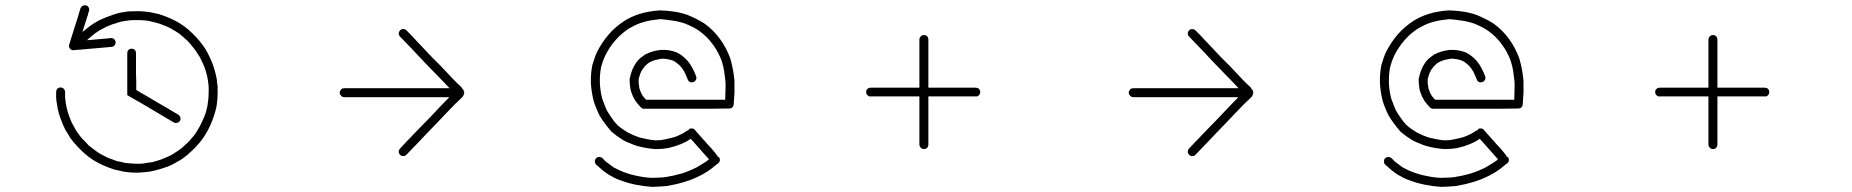

<svg xmlns="http://www.w3.org/2000/svg" viewBox="-20 -850 7040 730"><path d="M498 -507.8Q505.9 -503.9 512.7 -499Q520.5 -494.1 528.3 -490.2Q542 -482.4 554.7 -474.6Q568.4 -466.8 581.1 -459Q600.6 -447.3 620.1 -436.5Q638.7 -424.8 658.2 -414.1Q660.2 -412.1 662.1 -410.2Q664.1 -408.2 665 -406.2Q666 -403.3 666 -400.4Q667 -398.4 666 -395.5Q666 -392.6 664.1 -390.6Q663.1 -388.7 661.1 -386.7Q659.2 -384.8 656.2 -383.8Q654.3 -382.8 651.4 -382.8Q648.4 -381.8 645.5 -382.8Q643.6 -382.8 640.6 -384.8Q634.8 -387.7 628.9 -391.6Q623 -395.5 617.2 -398.4Q603.5 -406.2 590.8 -414.1Q577.1 -421.9 564.5 -429.7Q550.8 -437.5 538.1 -445.3Q524.4 -453.1 511.7 -460.9Q500 -467.8 487.3 -474.6Q475.6 -481.4 463.9 -488.3Q463.9 -491.2 463.9 -493.2Q463.9 -496.1 463.9 -498Q463.9 -515.6 463.9 -532.2Q463.9 -549.8 463.9 -566.4Q463.9 -578.1 463.9 -589.8Q463.9 -601.6 463.9 -613.3Q463.9 -622.1 463.9 -630.9Q463.9 -639.6 463.9 -648.4Q463.9 -651.4 464.8 -653.3Q464.8 -656.2 466.8 -658.2Q468.8 -660.2 470.7 -662.1Q472.7 -664.1 475.6 -664.1Q477.5 -665 480.5 -665Q483.4 -665 485.4 -664.1Q488.3 -664.1 490.2 -662.1Q492.2 -660.2 494.1 -658.2Q496.1 -656.2 496.1 -653.3Q497.1 -651.4 497.1 -648.4Q497.1 -643.6 497.1 -638.7Q497.1 -633.8 497.1 -628.9Q497.1 -625 497.1 -621.1Q497.1 -617.2 497.1 -613.3Q497.1 -601.6 497.1 -589.8Q497.1 -578.1 497.1 -566.4Q497.1 -554.7 498 -543Q498 -531.2 498 -519.5Q498 -516.6 498 -513.7Q498 -510.7 498 -507.8ZM200.2 -432.6Q199.2 -441.4 197.3 -450.2Q196.3 -459 194.3 -467.8Q193.4 -481.4 193.4 -481.4Q193.4 -481.4 193.4 -501Q193.4 -502.9 194.3 -505.9Q195.3 -508.8 196.3 -510.7Q198.2 -512.7 200.2 -514.6Q202.1 -515.6 205.1 -516.6Q207 -517.6 210 -517.6Q212.9 -517.6 215.8 -516.6Q217.8 -515.6 219.7 -514.6Q222.7 -512.7 223.6 -510.7Q225.6 -508.8 226.6 -505.9Q226.6 -502.9 227.5 -501Q227.5 -496.1 227.5 -491.2Q227.5 -487.3 227.5 -482.4Q227.5 -479.5 227.5 -476.6Q228.5 -474.6 228.5 -471.7Q229.5 -463.9 230.5 -456.1Q232.4 -448.2 233.4 -440.4Q238.3 -420.9 242.2 -410.2Q246.1 -399.4 248 -395.5Q252.9 -383.8 252.9 -383.8Q252.9 -383.8 258.8 -373Q262.7 -366.2 266.6 -358.4Q271.5 -351.6 275.4 -344.7Q285.2 -331.1 293 -322.3Q301.8 -313.5 307.6 -307.6Q316.4 -297.9 316.4 -297.9Q316.4 -297.9 326.2 -290Q332 -285.2 338.9 -280.3Q345.7 -275.4 352.5 -270.5Q366.2 -261.7 377 -256.8Q387.7 -251 395.5 -248Q412.1 -242.2 412.1 -242.2Q412.1 -242.2 424.8 -237.3Q432.6 -235.4 440.4 -234.4Q448.2 -232.4 456.1 -230.5Q466.8 -229.5 477.5 -228.5Q489.3 -227.5 500 -227.5Q513.7 -227.5 513.7 -227.5Q513.7 -227.5 525.4 -228.5Q533.2 -229.5 542 -231.4Q549.8 -232.4 558.6 -233.4Q577.1 -238.3 593.8 -244.1Q611.3 -251 627.9 -258.8Q635.7 -262.7 642.6 -267.6Q649.4 -271.5 656.2 -276.4Q669.9 -285.2 678.7 -293.9Q687.5 -301.8 693.4 -307.6Q702.1 -316.4 702.1 -316.4Q702.1 -316.4 710 -326.2Q715.8 -332 720.7 -338.9Q725.6 -345.7 729.5 -352.5Q740.2 -369.1 748 -386.7Q756.8 -404.3 762.7 -422.9Q764.6 -430.7 766.6 -438.5Q768.6 -445.3 769.5 -453.1Q771.5 -464.8 772.5 -476.6Q773.4 -488.3 773.4 -501Q773.4 -501 773.4 -501Q773.4 -501 773.4 -501Q773.4 -516.6 773.4 -516.6Q773.4 -516.6 772.5 -529.3Q771.5 -537.1 770.5 -544.9Q768.6 -552.7 767.6 -560.5Q762.7 -580.1 758.8 -590.8Q754.9 -601.6 752.9 -605.5Q747.1 -617.2 747.1 -617.2Q747.1 -617.2 742.2 -627.9Q738.3 -635.7 733.4 -642.6Q729.5 -649.4 724.6 -656.2Q714.8 -669.9 707 -678.7Q699.2 -688.5 693.4 -694.3Q683.6 -703.1 683.6 -703.1Q683.6 -703.1 674.8 -710.9Q668.9 -715.8 662.1 -721.7Q655.3 -726.6 648.4 -730.5Q637.7 -737.3 627 -743.2Q616.2 -748 605.5 -752.9Q605.5 -752.9 605.5 -752.9Q604.5 -752.9 604.5 -752.9Q589.8 -758.8 589.8 -758.8Q589.8 -758.8 577.1 -762.7Q569.3 -764.6 561.5 -766.6Q553.7 -768.6 545.9 -770.5Q526.4 -773.4 513.7 -773.4Q501 -773.4 500 -773.4Q484.4 -773.4 484.4 -773.4Q484.4 -773.4 471.7 -772.5Q463.9 -771.5 456.1 -770.5Q448.2 -769.5 440.4 -767.6Q428.7 -764.6 418 -760.7Q406.2 -757.8 395.5 -752.9Q395.5 -752.9 395.5 -752.9Q395.5 -752.9 395.5 -752.9Q383.8 -748 383.8 -748Q383.8 -748 373 -742.2Q365.2 -738.3 358.4 -734.4Q351.6 -729.5 344.7 -725.6Q334 -717.8 325.2 -710Q316.4 -702.1 307.6 -694.3Q305.7 -692.4 302.7 -690.4Q300.8 -689.5 297.9 -689.5Q294.9 -688.5 293 -689.5Q290 -689.5 287.1 -690.4Q285.2 -691.4 283.2 -693.4Q281.2 -695.3 280.3 -698.2Q279.3 -700.2 278.3 -703.1Q278.3 -706.1 278.3 -708Q278.3 -710.9 280.3 -713.9Q281.2 -715.8 283.2 -717.8Q286.1 -720.7 289.1 -723.6Q292 -726.6 294.9 -729.5Q302.7 -735.4 309.6 -741.2Q316.4 -747.1 324.2 -752.9Q332 -757.8 339.8 -762.7Q348.6 -767.6 356.4 -772.5Q375 -781.2 393.6 -788.1Q412.1 -794.9 431.6 -800.8Q440.4 -801.8 449.2 -803.7Q458 -804.7 466.8 -806.6Q488.3 -807.6 508.8 -807.6Q529.3 -806.6 550.8 -803.7Q559.6 -801.8 568.4 -799.8Q577.1 -797.9 585.9 -795.9Q607.4 -789.1 627 -780.3Q647.5 -771.5 666 -759.8Q673.8 -754.9 681.6 -749Q688.5 -743.2 696.3 -737.3Q711.9 -723.6 725.6 -709Q740.2 -693.4 752 -676.8Q757.8 -668.9 762.7 -661.1Q767.6 -652.3 771.5 -644.5Q781.2 -626 788.1 -607.4Q794.9 -588.9 799.8 -569.3Q801.8 -560.5 803.7 -551.8Q804.7 -543 805.7 -533.2Q807.6 -519.5 807.6 -519.5Q806.6 -519.5 807.6 -500Q807.6 -487.3 806.6 -474.6Q805.7 -461.9 803.7 -448.2Q801.8 -439.5 799.8 -430.7Q797.9 -422.9 794.9 -414.1Q788.1 -392.6 779.3 -373Q770.5 -353.5 758.8 -335Q753.9 -327.1 748 -319.3Q742.2 -312.5 736.3 -304.7Q723.6 -289.1 708 -275.4Q693.4 -260.7 676.8 -249Q668.9 -243.2 660.2 -238.3Q652.3 -233.4 644.5 -229.5Q637.7 -225.6 631.8 -222.7Q625 -219.7 618.2 -216.8Q604.5 -211.9 591.8 -208Q579.1 -204.1 566.4 -201.2Q556.6 -199.2 547.9 -197.3Q539.1 -196.3 529.3 -195.3Q523.4 -194.3 516.6 -194.3Q510.7 -193.4 501 -193.4Q488.3 -193.4 475.6 -194.3Q463.9 -195.3 451.2 -197.3Q442.4 -199.2 433.6 -201.2Q424.8 -203.1 416 -205.1Q394.5 -211.9 374 -220.7Q354.5 -229.5 335 -241.2Q327.1 -247.1 319.3 -252Q311.5 -257.8 304.7 -263.7Q289.1 -277.3 274.4 -293Q260.7 -307.6 248 -324.2Q243.2 -332 238.3 -340.8Q233.4 -348.6 228.5 -356.4Q220.7 -372.1 214.8 -387.7Q208 -404.3 203.1 -420.9Q203.1 -423.8 202.1 -426.8Q201.2 -429.7 200.2 -432.6ZM260.7 -659.2Q258.8 -659.2 256.8 -659.2Q253.9 -659.2 252.9 -660.2Q251 -661.1 249 -662.1Q247.1 -664.1 246.1 -665Q244.1 -667 244.1 -668.9Q243.2 -670.9 242.2 -672.9Q242.2 -676.8 242.2 -678.7Q243.2 -680.7 243.2 -680.7Q248 -696.3 252.9 -711.9Q257.8 -727.5 262.7 -743.2Q266.6 -753.9 269.5 -764.6Q273.4 -775.4 276.4 -786.1Q279.3 -794.9 281.2 -802.7Q284.2 -810.5 286.1 -818.4Q287.1 -821.3 289.1 -823.2Q290 -825.2 293 -827.1Q294.9 -828.1 296.9 -829.1Q299.8 -830.1 302.7 -830.1Q304.7 -830.1 307.6 -829.1Q310.5 -829.1 312.5 -827.1Q314.5 -825.2 316.4 -823.2Q317.4 -821.3 318.4 -818.4Q319.3 -816.4 319.3 -813.5Q319.3 -810.5 318.4 -808.6Q317.4 -803.7 315.4 -799.8Q314.5 -794.9 313.5 -790Q311.5 -787.1 310.5 -783.2Q309.6 -780.3 308.6 -776.4Q304.7 -765.6 301.8 -754.9Q298.8 -744.1 294.9 -733.4Q292 -723.6 289.1 -713.9Q286.1 -704.1 283.2 -695.3Q284.2 -695.3 287.1 -695.3Q289.1 -695.3 291 -695.3Q302.7 -696.3 313.5 -697.3Q325.2 -698.2 335.9 -699.2Q352.5 -701.2 368.2 -702.1Q384.8 -704.1 401.4 -705.1Q404.3 -706.1 406.2 -705.1Q409.2 -704.1 411.1 -703.1Q414.1 -702.1 415 -700.2Q417 -697.3 418 -695.3Q418.9 -692.4 419.9 -690.4Q419.9 -687.5 418.9 -684.6Q418.9 -682.6 417 -679.7Q416 -677.7 414.1 -675.8Q412.1 -673.8 409.2 -672.9Q407.2 -671.9 404.3 -671.9Q399.4 -670.9 393.6 -670.9Q388.7 -670.9 383.8 -669.9Q372.1 -668.9 361.3 -668Q350.6 -667 338.9 -666Q328.1 -665 316.4 -664.1Q305.7 -663.1 293.9 -662.1Q290 -662.1 287.1 -661.1Q283.2 -661.1 279.3 -661.1Q274.4 -660.2 269.5 -660.2Q265.6 -659.2 260.7 -659.2Z M1705.1 -498Q1695.3 -507.8 1685.5 -518.6Q1675.8 -528.3 1666 -539.1Q1649.4 -556.6 1631.8 -574.2Q1615.2 -590.8 1598.6 -608.4Q1574.2 -634.8 1549.8 -660.2Q1525.4 -685.5 1501 -710.9Q1499 -712.9 1498 -714.8Q1497.1 -717.8 1496.1 -720.7Q1496.1 -722.7 1496.1 -725.6Q1497.1 -728.5 1498 -730.5Q1500 -733.4 1502 -735.4Q1503.9 -737.3 1505.9 -738.3Q1507.8 -739.3 1510.7 -739.3Q1511.7 -739.3 1512.7 -739.3Q1514.6 -739.3 1516.6 -739.3Q1518.6 -739.3 1521.5 -737.3Q1523.4 -736.3 1525.4 -734.4Q1533.2 -726.6 1541 -718.8Q1548.8 -710 1556.6 -702.1Q1573.2 -684.6 1589.8 -667Q1606.4 -649.4 1623 -631.8Q1639.6 -615.2 1657.2 -597.7Q1673.8 -580.1 1690.4 -562.5Q1696.3 -556.6 1701.2 -550.8Q1707 -544.9 1712.9 -539.1Q1719.7 -531.2 1727.5 -525.4Q1735.4 -518.6 1740.2 -509.8Q1750 -491.2 1734.4 -477.5Q1718.8 -462.9 1710 -454.1Q1693.4 -436.5 1675.8 -418.9Q1659.2 -401.4 1642.6 -383.8Q1626 -366.2 1609.4 -349.6Q1592.8 -332 1576.2 -314.5Q1563.5 -300.8 1550.8 -288.1Q1538.1 -274.4 1525.4 -261.7Q1523.4 -259.8 1521.5 -258.8Q1518.6 -256.8 1516.6 -256.8Q1514.6 -256.8 1512.7 -256.8Q1511.7 -256.8 1510.7 -256.8Q1507.8 -256.8 1505.9 -257.8Q1503.9 -259.8 1502 -260.7Q1500 -262.7 1498 -265.6Q1497.1 -267.6 1496.1 -270.5Q1496.1 -273.4 1496.1 -275.4Q1497.1 -278.3 1498 -281.2Q1499 -283.2 1501 -285.2Q1507.8 -293 1514.6 -299.8Q1521.5 -306.6 1528.3 -314.5Q1534.2 -320.3 1540 -326.2Q1545.9 -332 1550.8 -337.9Q1568.4 -355.5 1585 -373Q1601.6 -390.6 1618.2 -407.2Q1634.8 -424.8 1651.4 -442.4Q1668 -460 1685.5 -477.5Q1690.4 -482.4 1695.3 -488.3Q1700.2 -493.2 1705.1 -498ZM1289.1 -480.5Q1286.1 -480.5 1283.2 -481.4Q1281.2 -482.4 1278.3 -484.4Q1276.4 -485.4 1275.4 -488.3Q1273.4 -490.2 1272.5 -492.2Q1271.5 -495.1 1271.5 -498Q1271.5 -501 1272.5 -502.9Q1273.4 -505.9 1275.4 -507.8Q1276.4 -509.8 1278.3 -511.7Q1281.2 -513.7 1283.2 -513.7Q1286.1 -514.6 1289.1 -514.6Q1302.7 -514.6 1317.4 -514.6Q1331.1 -514.6 1345.7 -514.6Q1357.4 -514.6 1368.2 -514.6Q1379.9 -514.6 1391.6 -514.6Q1425.8 -514.6 1460 -514.6Q1494.1 -514.6 1528.3 -514.6Q1578.1 -514.6 1627.9 -514.6Q1677.7 -514.6 1728.5 -514.6Q1730.5 -514.6 1733.4 -513.7Q1736.3 -513.7 1738.3 -511.7Q1740.2 -509.8 1742.2 -507.8Q1743.2 -505.9 1744.1 -502.9Q1745.1 -501 1745.1 -498Q1745.1 -495.1 1744.1 -492.2Q1743.2 -490.2 1742.2 -488.3Q1740.2 -485.4 1738.3 -484.4Q1736.3 -482.4 1733.4 -481.4Q1730.5 -480.5 1728.5 -480.5Q1712.9 -480.5 1696.3 -480.5Q1680.7 -480.5 1665 -480.5Q1630.9 -480.5 1596.7 -480.5Q1562.5 -480.5 1528.3 -480.5Q1494.1 -480.5 1460 -480.5Q1425.8 -480.5 1391.6 -480.5Q1379.9 -480.5 1368.2 -480.5Q1357.4 -480.5 1345.7 -480.5Q1331.1 -480.5 1317.4 -480.5Q1302.7 -480.5 1289.1 -480.5Z M2374 -551.8Q2374 -551.8 2374 -551.8Q2374 -552.7 2374 -552.7Q2374 -552.7 2374 -552.7Q2375 -552.7 2375 -552.7Q2375 -552.7 2375 -553.7Q2375 -553.7 2375 -553.7Q2375 -553.7 2375 -553.7Q2375 -553.7 2375 -553.7Q2377.9 -569.3 2383.8 -584Q2389.6 -598.6 2398.4 -611.3Q2405.3 -621.1 2414.1 -628.9Q2422.9 -635.7 2432.6 -642.6Q2460.9 -657.2 2492.2 -660.2Q2524.4 -662.1 2553.7 -650.4Q2565.4 -644.5 2575.2 -636.7Q2585.9 -628.9 2594.7 -618.2Q2605.5 -605.5 2613.3 -589.8Q2621.1 -575.2 2627 -559.6Q2627.9 -556.6 2627.9 -553.7Q2627.9 -551.8 2627 -548.8Q2626 -545.9 2624 -543.9Q2623 -542 2621.1 -540Q2618.2 -539.1 2616.2 -538.1Q2613.3 -537.1 2610.4 -537.1Q2608.4 -537.1 2605.5 -537.1Q2602.5 -538.1 2600.6 -540Q2598.6 -541 2596.7 -543.9Q2595.7 -545.9 2594.7 -547.9Q2593.8 -550.8 2592.8 -552.7Q2591.8 -554.7 2590.8 -557.6Q2586.9 -567.4 2582 -577.1Q2576.2 -586.9 2569.3 -595.7Q2562.5 -603.5 2555.7 -608.4Q2548.8 -614.3 2540 -619.1Q2529.3 -623 2518.6 -625Q2507.8 -627 2496.1 -627Q2484.4 -625 2472.7 -622.1Q2460.9 -619.1 2450.2 -613.3Q2443.4 -609.4 2437.5 -603.5Q2431.6 -598.6 2426.8 -591.8Q2418.9 -582 2415 -571.3Q2411.1 -560.5 2408.2 -548.8Q2408.2 -541 2408.2 -534.2Q2409.2 -526.4 2410.2 -519.5Q2411.1 -511.7 2414.1 -505.9Q2416 -499 2419.9 -492.2Q2422.9 -486.3 2427.7 -480.5Q2431.6 -475.6 2436.5 -470.7Q2451.2 -470.7 2464.8 -470.7Q2479.5 -470.7 2494.1 -470.7Q2519.5 -470.7 2544.9 -470.7Q2571.3 -470.7 2596.7 -470.7Q2631.8 -470.7 2667 -470.7Q2702.1 -470.7 2737.3 -470.7Q2738.3 -488.3 2738.3 -505.9Q2739.3 -523.4 2738.3 -540Q2736.3 -559.6 2733.4 -579.1Q2730.5 -597.7 2724.6 -616.2Q2711.9 -652.3 2690.4 -680.7Q2669.9 -710 2638.7 -732.4Q2626 -741.2 2612.3 -748Q2598.6 -754.9 2584 -760.7Q2560.5 -768.6 2538.1 -771.5Q2514.6 -775.4 2490.2 -777.3Q2471.7 -775.4 2454.1 -772.5Q2436.5 -769.5 2418.9 -763.7Q2407.2 -759.8 2396.5 -754.9Q2384.8 -749 2374 -743.2Q2342.8 -723.6 2320.3 -697.3Q2296.9 -670.9 2281.2 -638.7Q2276.4 -627.9 2272.5 -618.2Q2268.6 -607.4 2265.6 -595.7Q2259.8 -566.4 2260.7 -536.1Q2261.7 -505.9 2269.5 -475.6Q2273.4 -463.9 2278.3 -452.1Q2282.2 -440.4 2288.1 -428.7Q2296.9 -414.1 2306.6 -400.4Q2316.4 -385.7 2328.1 -374Q2336.9 -366.2 2346.7 -359.4Q2356.4 -352.5 2366.2 -346.7Q2377.9 -340.8 2388.7 -335.9Q2400.4 -331.1 2412.1 -327.1Q2427.7 -323.2 2443.4 -320.3Q2458 -317.4 2473.6 -316.4Q2483.4 -316.4 2494.1 -317.4Q2503.9 -319.3 2513.7 -321.3Q2524.4 -323.2 2535.2 -326.2Q2545.9 -329.1 2555.7 -333Q2564.5 -336.9 2572.3 -340.8Q2580.1 -344.7 2586.9 -349.6Q2595.7 -355.5 2598.6 -355.5Q2600.6 -355.5 2598.6 -358.4Q2599.6 -359.4 2601.6 -360.4Q2602.5 -360.4 2604.5 -361.3Q2606.4 -361.3 2607.4 -361.3Q2609.4 -362.3 2610.4 -361.3Q2612.3 -361.3 2614.3 -361.3Q2615.2 -360.4 2617.2 -360.4Q2618.2 -359.4 2619.1 -358.4Q2621.1 -357.4 2622.1 -356.4Q2626 -350.6 2630.9 -345.7Q2635.7 -340.8 2639.6 -335.9Q2647.5 -327.1 2654.3 -319.3Q2662.1 -311.5 2668.9 -302.7Q2676.8 -294.9 2684.6 -286.1Q2691.4 -277.3 2699.2 -268.6Q2709 -256.8 2709 -253.9Q2709 -250 2712.9 -253.9Q2713.9 -252 2714.8 -251Q2715.8 -249 2715.8 -248Q2716.8 -246.1 2716.8 -244.1Q2716.8 -243.2 2716.8 -241.2Q2716.8 -239.3 2716.8 -237.3Q2715.8 -236.3 2714.8 -234.4Q2714.8 -233.4 2712.9 -231.4Q2711.9 -230.5 2710.9 -229.5Q2705.1 -224.6 2698.2 -219.7Q2692.4 -214.8 2686.5 -210Q2676.8 -203.1 2667 -196.3Q2656.2 -190.4 2646.5 -184.6Q2615.2 -168 2582 -158.2Q2549.8 -148.4 2514.6 -142.6Q2501 -141.6 2486.3 -140.6Q2474.6 -139.6 2461.9 -139.6Q2460 -139.6 2458 -139.6Q2427.7 -141.6 2398.4 -147.5Q2369.1 -153.3 2339.8 -164.1Q2328.1 -168 2316.4 -173.8Q2305.7 -179.7 2294.9 -185.5Q2281.2 -194.3 2269.5 -204.1Q2257.8 -213.9 2246.1 -224.6Q2244.1 -226.6 2243.2 -229.5Q2242.2 -231.4 2242.2 -234.4Q2241.2 -237.3 2242.2 -240.2Q2242.2 -242.2 2244.1 -245.1Q2245.1 -247.1 2247.1 -249Q2249 -251 2252 -252Q2253.9 -252.9 2256.8 -252.9Q2259.8 -253.9 2261.7 -252.9Q2264.6 -252.9 2266.6 -251Q2269.5 -250 2271.5 -248Q2273.4 -245.1 2276.4 -243.2Q2278.3 -240.2 2281.2 -237.3Q2289.1 -231.4 2296.9 -225.6Q2304.7 -219.7 2312.5 -213.9Q2322.3 -209 2332 -204.1Q2341.8 -199.2 2352.5 -195.3Q2378.9 -185.5 2405.3 -180.7Q2431.6 -174.8 2460 -173.8Q2472.7 -173.8 2485.4 -174.8Q2498 -174.8 2510.7 -176.8Q2542 -181.6 2572.3 -190.4Q2602.5 -200.2 2630.9 -214.8Q2639.6 -219.7 2648.4 -225.6Q2658.2 -231.4 2667 -237.3Q2669.9 -240.2 2671.9 -241.2Q2672.9 -243.2 2675.8 -244.1Q2667 -253.9 2659.2 -262.7Q2651.4 -271.5 2643.6 -280.3Q2635.7 -289.1 2628.9 -296.9Q2622.1 -304.7 2614.3 -313.5Q2612.3 -315.4 2610.4 -317.4Q2608.4 -320.3 2606.4 -322.3Q2597.7 -316.4 2588.9 -311.5Q2579.1 -306.6 2570.3 -302.7Q2557.6 -297.9 2545.9 -293.9Q2533.2 -290 2520.5 -287.1Q2508.8 -286.1 2498 -284.2Q2486.3 -283.2 2474.6 -283.2Q2474.6 -283.2 2474.6 -283.2Q2474.6 -283.2 2474.6 -283.2Q2474.6 -283.2 2474.6 -283.2Q2474.6 -283.2 2473.6 -283.2Q2473.6 -283.2 2473.6 -283.2Q2473.6 -283.2 2473.6 -283.2Q2473.6 -283.2 2473.6 -283.2Q2473.6 -283.2 2473.6 -283.2Q2455.1 -284.2 2438.5 -287.1Q2420.9 -290 2403.3 -294.9Q2389.6 -298.8 2377 -304.7Q2363.3 -309.6 2350.6 -316.4Q2338.9 -324.2 2327.1 -332Q2316.4 -339.8 2305.7 -348.6Q2305.7 -348.6 2305.7 -348.6Q2305.7 -348.6 2305.7 -348.6Q2305.7 -348.6 2305.7 -348.6Q2305.7 -349.6 2305.7 -349.6Q2305.7 -349.6 2305.7 -349.6Q2305.7 -349.6 2304.7 -349.6Q2304.7 -349.6 2304.7 -349.6Q2304.7 -349.6 2304.7 -349.6Q2292 -364.3 2280.3 -379.9Q2268.6 -395.5 2258.8 -412.1Q2252 -425.8 2247.1 -438.5Q2241.2 -452.1 2237.3 -465.8Q2228.5 -500 2226.6 -534.2Q2226.6 -540 2226.6 -546.9Q2226.6 -575.2 2232.4 -603.5Q2236.3 -616.2 2240.2 -627.9Q2244.1 -640.6 2250 -652.3Q2268.6 -689.5 2294.9 -719.7Q2320.3 -749 2355.5 -771.5Q2368.2 -779.3 2380.9 -785.2Q2393.6 -791 2408.2 -795.9Q2428.7 -802.7 2448.2 -805.7Q2468.8 -809.6 2490.2 -810.5Q2490.2 -810.5 2490.2 -810.5Q2490.2 -810.5 2490.2 -810.5Q2490.2 -810.5 2490.2 -810.5Q2491.2 -810.5 2491.2 -810.5Q2491.2 -810.5 2491.2 -810.5Q2491.2 -810.5 2491.2 -810.5Q2491.2 -810.5 2491.2 -810.5Q2491.2 -810.5 2491.2 -810.5Q2518.6 -809.6 2543.9 -805.7Q2569.3 -801.8 2594.7 -793Q2611.3 -786.1 2627 -778.3Q2642.6 -770.5 2658.2 -760.7Q2693.4 -735.4 2717.8 -701.2Q2742.2 -668 2756.8 -627Q2762.7 -606.4 2766.6 -585.9Q2770.5 -564.5 2772.5 -543Q2772.5 -530.3 2772.5 -516.6Q2772.5 -507.8 2772.5 -498Q2771.5 -475.6 2769.5 -452.1Q2769.5 -451.2 2768.6 -449.2Q2768.6 -448.2 2767.6 -446.3Q2767.6 -445.3 2766.6 -443.4Q2765.6 -442.4 2763.7 -441.4Q2762.7 -440.4 2761.7 -439.5Q2760.7 -438.5 2758.8 -438.5Q2756.8 -437.5 2754.9 -437.5Q2752.9 -437.5 2752.9 -437.5Q2713.9 -437.5 2674.8 -436.5Q2635.7 -436.5 2596.7 -436.5Q2571.3 -436.5 2544.9 -436.5Q2519.5 -436.5 2494.1 -436.5Q2462.9 -436.5 2462.9 -436.5Q2462.9 -436.5 2429.7 -436.5Q2428.7 -436.5 2427.7 -436.5Q2426.8 -436.5 2426.8 -436.5Q2425.8 -436.5 2424.8 -436.5Q2423.8 -437.5 2423.8 -437.5Q2422.9 -437.5 2421.9 -437.5Q2420.9 -438.5 2420.9 -438.5Q2418.9 -439.5 2418.9 -440.4Q2418 -440.4 2418 -440.4Q2410.2 -448.2 2403.3 -457Q2395.5 -465.8 2390.6 -475.6Q2385.7 -484.4 2382.8 -493.2Q2378.9 -502 2377 -511.7Q2376 -519.5 2375 -526.4Q2374 -533.2 2374 -541Q2374 -544.9 2374 -546.9Q2374 -548.8 2374 -551.8Z M3509.8 -299.8Q3509.8 -297.9 3508.8 -294.9Q3507.8 -292 3506.8 -290Q3504.9 -288.1 3502.9 -286.1Q3501 -284.2 3498 -284.2Q3496.1 -283.2 3493.2 -283.2Q3490.2 -283.2 3487.3 -284.2Q3485.4 -284.2 3483.4 -286.1Q3480.5 -288.1 3479.5 -290Q3477.5 -292 3476.6 -294.9Q3475.6 -297.9 3475.6 -299.8Q3475.6 -312.5 3475.6 -326.2Q3475.6 -338.9 3475.6 -351.6Q3475.6 -362.3 3475.6 -373Q3475.6 -382.8 3475.6 -393.6Q3475.6 -424.8 3475.6 -456.1Q3475.6 -487.3 3475.6 -518.6Q3475.6 -563.5 3475.6 -609.4Q3475.6 -654.3 3475.6 -700.2Q3475.6 -702.1 3476.6 -705.1Q3477.5 -708 3479.5 -710Q3480.5 -711.9 3483.4 -713.9Q3485.4 -715.8 3487.3 -715.8Q3490.2 -716.8 3493.2 -716.8Q3496.1 -716.8 3498 -715.8Q3501 -715.8 3502.9 -713.9Q3504.9 -711.9 3506.8 -710Q3507.8 -708 3508.8 -705.1Q3509.8 -702.1 3509.8 -700.2Q3509.8 -685.5 3509.8 -671.9Q3509.8 -657.2 3509.8 -642.6Q3509.8 -611.3 3509.8 -580.1Q3509.8 -548.8 3509.8 -518.6Q3509.8 -487.3 3509.8 -456.1Q3509.8 -424.8 3509.8 -393.6Q3509.8 -382.8 3509.8 -373Q3509.8 -362.3 3509.8 -351.6Q3509.8 -338.9 3509.8 -326.2Q3509.8 -312.5 3509.8 -299.8ZM3290 -483.4Q3287.1 -483.4 3285.2 -483.4Q3282.2 -484.4 3280.3 -486.3Q3278.3 -487.3 3276.4 -490.2Q3274.4 -492.2 3273.4 -495.1Q3273.4 -497.1 3273.4 -500Q3273.4 -502.9 3273.4 -504.9Q3274.4 -507.8 3276.4 -509.8Q3278.3 -511.7 3280.3 -513.7Q3282.2 -515.6 3285.2 -515.6Q3287.1 -516.6 3290 -516.6Q3302.7 -516.6 3315.4 -516.6Q3329.1 -516.6 3341.8 -516.6Q3352.5 -516.6 3362.3 -516.6Q3373 -516.6 3383.8 -516.6Q3414.1 -516.6 3445.3 -516.6Q3476.6 -516.6 3507.8 -516.6Q3553.7 -516.6 3598.6 -516.6Q3644.5 -516.6 3690.4 -516.6Q3692.4 -516.6 3695.3 -515.6Q3698.2 -515.6 3700.2 -513.7Q3702.1 -511.7 3704.1 -509.8Q3705.1 -507.8 3706.1 -504.9Q3707 -502.9 3707 -500Q3707 -497.1 3706.1 -495.1Q3705.1 -492.2 3704.1 -490.2Q3702.1 -487.3 3700.2 -486.3Q3698.2 -484.4 3695.3 -483.4Q3692.4 -483.4 3690.4 -483.4Q3675.8 -483.4 3661.1 -483.4Q3647.5 -483.4 3632.8 -483.4Q3601.6 -483.4 3570.3 -483.4Q3539.1 -483.4 3507.8 -483.4Q3476.6 -483.4 3445.3 -483.4Q3414.1 -483.4 3383.8 -483.4Q3373 -483.4 3362.3 -483.4Q3352.5 -483.4 3341.8 -483.4Q3329.1 -483.4 3315.4 -483.4Q3302.7 -483.4 3290 -483.4Z M4705.1 -498Q4695.3 -507.8 4685.5 -518.6Q4675.8 -528.3 4666 -539.1Q4649.4 -556.6 4631.8 -574.2Q4615.2 -590.8 4598.6 -608.4Q4574.2 -634.8 4549.8 -660.2Q4525.4 -685.5 4501 -710.9Q4499 -712.9 4498 -714.8Q4497.1 -717.8 4496.1 -720.7Q4496.1 -722.7 4496.1 -725.6Q4497.1 -728.5 4498 -730.5Q4500 -733.4 4502 -735.4Q4503.9 -737.3 4505.9 -738.3Q4507.8 -739.3 4510.7 -739.3Q4511.7 -739.3 4512.7 -739.3Q4514.6 -739.3 4516.6 -739.3Q4518.6 -739.3 4521.5 -737.3Q4523.4 -736.3 4525.4 -734.4Q4533.2 -726.6 4541 -718.8Q4548.8 -710 4556.6 -702.1Q4573.2 -684.6 4589.8 -667Q4606.4 -649.4 4623 -631.8Q4639.6 -615.2 4657.2 -597.7Q4673.8 -580.1 4690.4 -562.5Q4696.3 -556.6 4701.2 -550.8Q4707 -544.9 4712.9 -539.1Q4719.7 -531.2 4727.5 -525.4Q4735.4 -518.6 4740.2 -509.8Q4750 -491.2 4734.4 -477.5Q4718.8 -462.9 4710 -454.1Q4693.4 -436.5 4675.8 -418.9Q4659.2 -401.4 4642.6 -383.8Q4626 -366.2 4609.4 -349.6Q4592.8 -332 4576.2 -314.5Q4563.5 -300.8 4550.8 -288.1Q4538.1 -274.4 4525.4 -261.7Q4523.4 -259.8 4521.5 -258.8Q4518.6 -256.8 4516.6 -256.8Q4514.6 -256.8 4512.7 -256.8Q4511.7 -256.8 4510.7 -256.8Q4507.8 -256.8 4505.9 -257.8Q4503.9 -259.8 4502 -260.7Q4500 -262.7 4498 -265.6Q4497.1 -267.6 4496.1 -270.5Q4496.1 -273.4 4496.1 -275.4Q4497.1 -278.3 4498 -281.2Q4499 -283.2 4501 -285.2Q4507.8 -293 4514.6 -299.8Q4521.5 -306.6 4528.3 -314.5Q4534.2 -320.3 4540 -326.2Q4545.9 -332 4550.8 -337.9Q4568.4 -355.5 4585 -373Q4601.6 -390.6 4618.2 -407.2Q4634.8 -424.8 4651.4 -442.4Q4668 -460 4685.5 -477.5Q4690.4 -482.4 4695.3 -488.3Q4700.2 -493.2 4705.1 -498ZM4289.1 -480.5Q4286.1 -480.5 4283.2 -481.4Q4281.2 -482.4 4278.3 -484.4Q4276.4 -485.4 4275.4 -488.3Q4273.4 -490.2 4272.5 -492.2Q4271.5 -495.1 4271.5 -498Q4271.5 -501 4272.5 -502.9Q4273.4 -505.9 4275.4 -507.8Q4276.4 -509.8 4278.3 -511.7Q4281.2 -513.7 4283.2 -513.7Q4286.1 -514.6 4289.1 -514.6Q4302.7 -514.6 4317.4 -514.6Q4331.1 -514.6 4345.7 -514.6Q4357.4 -514.6 4368.2 -514.6Q4379.9 -514.6 4391.6 -514.6Q4425.8 -514.6 4460 -514.6Q4494.1 -514.6 4528.3 -514.6Q4578.1 -514.6 4627.9 -514.6Q4677.7 -514.6 4728.5 -514.6Q4730.5 -514.6 4733.4 -513.7Q4736.3 -513.7 4738.3 -511.7Q4740.2 -509.8 4742.2 -507.8Q4743.2 -505.9 4744.1 -502.9Q4745.1 -501 4745.1 -498Q4745.1 -495.1 4744.1 -492.2Q4743.2 -490.2 4742.2 -488.3Q4740.2 -485.4 4738.3 -484.4Q4736.3 -482.4 4733.4 -481.4Q4730.5 -480.5 4728.5 -480.5Q4712.9 -480.5 4696.3 -480.5Q4680.7 -480.5 4665 -480.5Q4630.9 -480.5 4596.7 -480.5Q4562.5 -480.5 4528.3 -480.5Q4494.1 -480.5 4460 -480.5Q4425.8 -480.5 4391.6 -480.5Q4379.9 -480.5 4368.2 -480.5Q4357.4 -480.5 4345.7 -480.5Q4331.1 -480.5 4317.4 -480.5Q4302.7 -480.5 4289.1 -480.5Z M5374 -551.8Q5374 -551.8 5374 -551.8Q5374 -552.7 5374 -552.7Q5374 -552.7 5374 -552.7Q5375 -552.7 5375 -552.7Q5375 -552.7 5375 -553.7Q5375 -553.7 5375 -553.7Q5375 -553.7 5375 -553.7Q5375 -553.7 5375 -553.7Q5377.9 -569.3 5383.8 -584Q5389.6 -598.6 5398.4 -611.3Q5405.3 -621.1 5414.1 -628.9Q5422.9 -635.7 5432.6 -642.6Q5460.9 -657.2 5492.2 -660.2Q5524.4 -662.1 5553.7 -650.4Q5565.4 -644.5 5575.2 -636.7Q5585.9 -628.9 5594.7 -618.2Q5605.5 -605.5 5613.3 -589.8Q5621.1 -575.2 5627 -559.6Q5627.9 -556.6 5627.9 -553.7Q5627.9 -551.8 5627 -548.8Q5626 -545.9 5624 -543.9Q5623 -542 5621.1 -540Q5618.2 -539.1 5616.2 -538.1Q5613.3 -537.1 5610.4 -537.1Q5608.4 -537.1 5605.5 -537.1Q5602.5 -538.1 5600.6 -540Q5598.6 -541 5596.7 -543.9Q5595.7 -545.9 5594.7 -547.9Q5593.8 -550.8 5592.8 -552.7Q5591.8 -554.7 5590.8 -557.6Q5586.9 -567.4 5582 -577.1Q5576.2 -586.9 5569.3 -595.7Q5562.5 -603.5 5555.7 -608.4Q5548.8 -614.3 5540 -619.1Q5529.3 -623 5518.6 -625Q5507.8 -627 5496.1 -627Q5484.4 -625 5472.7 -622.1Q5460.9 -619.1 5450.2 -613.3Q5443.4 -609.4 5437.5 -603.5Q5431.6 -598.6 5426.8 -591.8Q5418.9 -582 5415 -571.3Q5411.1 -560.5 5408.2 -548.8Q5408.2 -541 5408.2 -534.2Q5409.2 -526.4 5410.2 -519.5Q5411.1 -511.7 5414.1 -505.9Q5416 -499 5419.9 -492.2Q5422.9 -486.3 5427.7 -480.5Q5431.6 -475.6 5436.5 -470.7Q5451.2 -470.7 5464.8 -470.7Q5479.5 -470.7 5494.1 -470.7Q5519.5 -470.7 5544.9 -470.7Q5571.3 -470.7 5596.7 -470.7Q5631.8 -470.7 5667 -470.7Q5702.1 -470.7 5737.3 -470.7Q5738.3 -488.3 5738.3 -505.9Q5739.3 -523.4 5738.3 -540Q5736.3 -559.6 5733.4 -579.1Q5730.5 -597.7 5724.6 -616.2Q5711.9 -652.3 5690.4 -680.7Q5669.9 -710 5638.7 -732.4Q5626 -741.2 5612.3 -748Q5598.6 -754.9 5584 -760.7Q5560.5 -768.6 5538.1 -771.5Q5514.6 -775.4 5490.2 -777.3Q5471.7 -775.4 5454.1 -772.5Q5436.5 -769.5 5418.9 -763.7Q5407.2 -759.8 5396.5 -754.9Q5384.8 -749 5374 -743.2Q5342.8 -723.6 5320.3 -697.3Q5296.9 -670.9 5281.2 -638.7Q5276.4 -627.9 5272.5 -618.2Q5268.6 -607.4 5265.6 -595.7Q5259.8 -566.4 5260.7 -536.1Q5261.7 -505.9 5269.5 -475.6Q5273.4 -463.9 5278.3 -452.1Q5282.2 -440.4 5288.1 -428.7Q5296.9 -414.1 5306.6 -400.4Q5316.4 -385.7 5328.1 -374Q5336.9 -366.2 5346.7 -359.4Q5356.4 -352.5 5366.2 -346.7Q5377.9 -340.8 5388.7 -335.9Q5400.4 -331.1 5412.1 -327.1Q5427.7 -323.2 5443.4 -320.3Q5458 -317.4 5473.6 -316.4Q5483.4 -316.4 5494.1 -317.4Q5503.9 -319.3 5513.7 -321.3Q5524.4 -323.2 5535.2 -326.2Q5545.9 -329.1 5555.7 -333Q5564.5 -336.9 5572.3 -340.8Q5580.1 -344.7 5586.9 -349.6Q5595.7 -355.5 5598.6 -355.5Q5600.6 -355.5 5598.6 -358.4Q5599.6 -359.4 5601.6 -360.4Q5602.5 -360.4 5604.5 -361.3Q5606.4 -361.3 5607.4 -361.3Q5609.4 -362.3 5610.4 -361.3Q5612.3 -361.3 5614.3 -361.3Q5615.2 -360.4 5617.2 -360.4Q5618.2 -359.4 5619.1 -358.4Q5621.1 -357.4 5622.1 -356.4Q5626 -350.6 5630.9 -345.7Q5635.7 -340.8 5639.6 -335.9Q5647.5 -327.1 5654.3 -319.3Q5662.1 -311.5 5668.9 -302.7Q5676.8 -294.9 5684.6 -286.1Q5691.4 -277.3 5699.2 -268.6Q5709 -256.8 5709 -253.9Q5709 -250 5712.9 -253.9Q5713.9 -252 5714.8 -251Q5715.8 -249 5715.8 -248Q5716.8 -246.1 5716.8 -244.1Q5716.8 -243.2 5716.8 -241.2Q5716.8 -239.3 5716.8 -237.3Q5715.8 -236.3 5714.8 -234.4Q5714.8 -233.4 5712.9 -231.4Q5711.9 -230.5 5710.9 -229.5Q5705.1 -224.6 5698.2 -219.7Q5692.4 -214.8 5686.5 -210Q5676.8 -203.1 5667 -196.3Q5656.2 -190.4 5646.5 -184.6Q5615.2 -168 5582 -158.2Q5549.8 -148.4 5514.6 -142.6Q5501 -141.6 5486.3 -140.6Q5474.6 -139.6 5461.9 -139.6Q5460 -139.6 5458 -139.6Q5427.7 -141.6 5398.4 -147.5Q5369.1 -153.3 5339.8 -164.1Q5328.1 -168 5316.4 -173.8Q5305.7 -179.7 5294.9 -185.5Q5281.2 -194.3 5269.5 -204.1Q5257.8 -213.9 5246.1 -224.6Q5244.1 -226.6 5243.2 -229.5Q5242.2 -231.4 5242.2 -234.4Q5241.2 -237.3 5242.2 -240.2Q5242.2 -242.2 5244.1 -245.1Q5245.1 -247.1 5247.1 -249Q5249 -251 5252 -252Q5253.9 -252.9 5256.8 -252.9Q5259.8 -253.9 5261.7 -252.9Q5264.6 -252.9 5266.6 -251Q5269.5 -250 5271.5 -248Q5273.4 -245.1 5276.4 -243.2Q5278.3 -240.2 5281.2 -237.3Q5289.1 -231.4 5296.9 -225.6Q5304.7 -219.7 5312.5 -213.9Q5322.3 -209 5332 -204.1Q5341.8 -199.2 5352.5 -195.3Q5378.9 -185.5 5405.3 -180.7Q5431.6 -174.8 5460 -173.8Q5472.7 -173.8 5485.4 -174.8Q5498 -174.8 5510.7 -176.8Q5542 -181.6 5572.3 -190.4Q5602.5 -200.2 5630.9 -214.8Q5639.6 -219.7 5648.4 -225.6Q5658.2 -231.4 5667 -237.3Q5669.9 -240.2 5671.9 -241.2Q5672.9 -243.2 5675.8 -244.1Q5667 -253.9 5659.2 -262.7Q5651.4 -271.5 5643.6 -280.3Q5635.7 -289.1 5628.9 -296.9Q5622.1 -304.7 5614.3 -313.5Q5612.3 -315.4 5610.4 -317.4Q5608.4 -320.3 5606.4 -322.3Q5597.7 -316.4 5588.9 -311.5Q5579.1 -306.6 5570.3 -302.7Q5557.6 -297.9 5545.9 -293.9Q5533.2 -290 5520.5 -287.1Q5508.8 -286.1 5498 -284.2Q5486.3 -283.2 5474.6 -283.2Q5474.6 -283.2 5474.6 -283.2Q5474.6 -283.2 5474.6 -283.2Q5474.6 -283.2 5474.6 -283.2Q5474.6 -283.2 5473.6 -283.2Q5473.6 -283.2 5473.6 -283.2Q5473.6 -283.2 5473.6 -283.2Q5473.6 -283.2 5473.6 -283.2Q5473.6 -283.2 5473.6 -283.2Q5455.1 -284.2 5438.5 -287.1Q5420.9 -290 5403.3 -294.9Q5389.6 -298.8 5377 -304.7Q5363.3 -309.6 5350.6 -316.4Q5338.9 -324.2 5327.1 -332Q5316.4 -339.8 5305.7 -348.6Q5305.7 -348.6 5305.7 -348.6Q5305.7 -348.6 5305.7 -348.6Q5305.7 -348.6 5305.7 -348.6Q5305.7 -349.6 5305.7 -349.6Q5305.7 -349.6 5305.7 -349.6Q5305.7 -349.6 5304.7 -349.6Q5304.7 -349.6 5304.7 -349.6Q5304.7 -349.6 5304.7 -349.6Q5292 -364.3 5280.3 -379.9Q5268.6 -395.5 5258.8 -412.1Q5252 -425.8 5247.1 -438.5Q5241.2 -452.1 5237.3 -465.8Q5228.5 -500 5226.6 -534.2Q5226.6 -540 5226.6 -546.9Q5226.6 -575.2 5232.4 -603.5Q5236.3 -616.2 5240.2 -627.9Q5244.1 -640.6 5250 -652.3Q5268.6 -689.5 5294.9 -719.7Q5320.3 -749 5355.5 -771.5Q5368.2 -779.3 5380.9 -785.2Q5393.6 -791 5408.2 -795.9Q5428.7 -802.7 5448.2 -805.7Q5468.8 -809.6 5490.2 -810.5Q5490.2 -810.5 5490.2 -810.5Q5490.2 -810.5 5490.2 -810.5Q5490.2 -810.5 5490.2 -810.5Q5491.2 -810.5 5491.2 -810.5Q5491.2 -810.5 5491.2 -810.5Q5491.2 -810.5 5491.2 -810.5Q5491.2 -810.5 5491.2 -810.5Q5491.2 -810.5 5491.2 -810.5Q5518.6 -809.6 5543.9 -805.7Q5569.3 -801.8 5594.7 -793Q5611.3 -786.1 5627 -778.3Q5642.6 -770.5 5658.2 -760.7Q5693.4 -735.4 5717.8 -701.2Q5742.2 -668 5756.8 -627Q5762.7 -606.4 5766.6 -585.9Q5770.5 -564.5 5772.5 -543Q5772.5 -530.3 5772.5 -516.6Q5772.5 -507.8 5772.5 -498Q5771.5 -475.6 5769.5 -452.1Q5769.5 -451.2 5768.6 -449.2Q5768.6 -448.2 5767.6 -446.3Q5767.6 -445.3 5766.6 -443.4Q5765.6 -442.4 5763.7 -441.4Q5762.7 -440.4 5761.7 -439.5Q5760.7 -438.5 5758.8 -438.5Q5756.8 -437.5 5754.9 -437.5Q5752.9 -437.5 5752.9 -437.5Q5713.9 -437.5 5674.8 -436.5Q5635.7 -436.5 5596.7 -436.5Q5571.3 -436.5 5544.9 -436.5Q5519.5 -436.5 5494.1 -436.5Q5462.9 -436.5 5462.9 -436.5Q5462.9 -436.5 5429.7 -436.5Q5428.7 -436.5 5427.7 -436.5Q5426.8 -436.5 5426.8 -436.5Q5425.8 -436.5 5424.8 -436.5Q5423.8 -437.5 5423.8 -437.5Q5422.9 -437.5 5421.9 -437.5Q5420.9 -438.5 5420.9 -438.5Q5418.9 -439.5 5418.9 -440.4Q5418 -440.4 5418 -440.4Q5410.2 -448.2 5403.3 -457Q5395.5 -465.8 5390.6 -475.6Q5385.7 -484.4 5382.8 -493.2Q5378.9 -502 5377 -511.7Q5376 -519.5 5375 -526.4Q5374 -533.2 5374 -541Q5374 -544.9 5374 -546.9Q5374 -548.8 5374 -551.8Z M6509.8 -299.8Q6509.8 -297.9 6508.8 -294.9Q6507.8 -292 6506.8 -290Q6504.9 -288.1 6502.9 -286.1Q6501 -284.2 6498 -284.2Q6496.1 -283.2 6493.2 -283.2Q6490.2 -283.2 6487.3 -284.2Q6485.4 -284.2 6483.4 -286.1Q6480.5 -288.1 6479.5 -290Q6477.5 -292 6476.6 -294.9Q6475.6 -297.9 6475.6 -299.8Q6475.6 -312.5 6475.6 -326.2Q6475.6 -338.9 6475.6 -351.6Q6475.6 -362.3 6475.6 -373Q6475.6 -382.8 6475.6 -393.6Q6475.6 -424.8 6475.6 -456.1Q6475.6 -487.3 6475.6 -518.6Q6475.6 -563.5 6475.6 -609.4Q6475.6 -654.3 6475.6 -700.2Q6475.6 -702.1 6476.6 -705.1Q6477.5 -708 6479.5 -710Q6480.5 -711.9 6483.4 -713.9Q6485.4 -715.8 6487.3 -715.8Q6490.2 -716.8 6493.2 -716.8Q6496.1 -716.8 6498 -715.8Q6501 -715.8 6502.9 -713.9Q6504.9 -711.9 6506.8 -710Q6507.8 -708 6508.8 -705.1Q6509.8 -702.1 6509.8 -700.2Q6509.8 -685.5 6509.8 -671.9Q6509.8 -657.2 6509.8 -642.6Q6509.8 -611.3 6509.8 -580.1Q6509.8 -548.8 6509.8 -518.6Q6509.8 -487.3 6509.8 -456.1Q6509.8 -424.8 6509.8 -393.6Q6509.8 -382.8 6509.8 -373Q6509.8 -362.3 6509.8 -351.6Q6509.8 -338.9 6509.8 -326.2Q6509.8 -312.5 6509.8 -299.8ZM6290 -483.4Q6287.1 -483.4 6285.2 -483.4Q6282.2 -484.4 6280.3 -486.3Q6278.3 -487.3 6276.4 -490.2Q6274.4 -492.2 6273.4 -495.1Q6273.4 -497.1 6273.4 -500Q6273.4 -502.9 6273.4 -504.9Q6274.4 -507.8 6276.4 -509.8Q6278.3 -511.7 6280.3 -513.7Q6282.2 -515.6 6285.2 -515.6Q6287.1 -516.6 6290 -516.6Q6302.7 -516.6 6315.4 -516.6Q6329.1 -516.6 6341.8 -516.6Q6352.5 -516.6 6362.3 -516.6Q6373 -516.6 6383.8 -516.6Q6414.1 -516.6 6445.3 -516.6Q6476.6 -516.6 6507.8 -516.6Q6553.7 -516.6 6598.6 -516.6Q6644.5 -516.6 6690.4 -516.6Q6692.4 -516.6 6695.3 -515.6Q6698.2 -515.6 6700.2 -513.7Q6702.1 -511.7 6704.1 -509.8Q6705.1 -507.8 6706.1 -504.9Q6707 -502.9 6707 -500Q6707 -497.1 6706.1 -495.1Q6705.1 -492.2 6704.1 -490.2Q6702.1 -487.3 6700.2 -486.3Q6698.2 -484.4 6695.3 -483.4Q6692.4 -483.4 6690.4 -483.4Q6675.8 -483.4 6661.1 -483.4Q6647.5 -483.4 6632.8 -483.4Q6601.6 -483.4 6570.3 -483.4Q6539.1 -483.4 6507.8 -483.4Q6476.6 -483.4 6445.3 -483.4Q6414.1 -483.4 6383.8 -483.4Q6373 -483.4 6362.3 -483.4Q6352.5 -483.4 6341.8 -483.4Q6329.1 -483.4 6315.4 -483.4Q6302.7 -483.4 6290 -483.4Z"/></svg>

Font: LetsEatIcons
Style: Regular
Weight: 400
Designer: Swedish Technologies
Foundry: Swedish Technologies
Version: Version 1.26.0